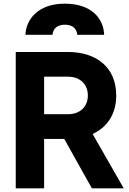

<svg xmlns="http://www.w3.org/2000/svg" viewBox="-20 -1029 707 1049"><path d="M66 0H221V-270H331L482 0H656L486 -297C565 -333 615 -405 615 -507C615 -663 505 -745 351 -745H66ZM119 -839H267C270 -874 294 -894 334 -894C375 -894 399 -874 402 -839H549C546 -925 483 -1009 334 -1009C186 -1009 122 -921 119 -839ZM221 -405V-610H352C417 -610 460 -569 460 -507C460 -446 417 -405 352 -405Z"/></svg>

Font: Mluvka ExtraBold
Style: Regular
Weight: 800
Designer: Modified by Jiří Krblich, Original typeface by Gumpita Rahayu
Foundry: Gumpita Rahayu & Jiří Krblich
Version: Version 2.000;Glyphs 3.1.1 (3134)